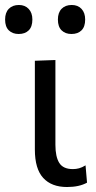

<svg xmlns="http://www.w3.org/2000/svg" viewBox="-62 -740 387 771"><path d="M207 11Q145 11 111.5 -25.5Q78 -62 78 -139.5V-496L160.5 -499V-158.5Q160.5 -110.5 176 -85.8Q191.5 -61 230.5 -61Q243.5 -61 255.5 -64.2Q267.5 -67.5 281.5 -76L287.5 -6.5Q256 11 207 11ZM225 -603.5Q200.5 -603.5 185.5 -618Q170.5 -632.5 170.5 -661.5Q170.5 -689.5 185.5 -704.8Q200.5 -720 226 -720Q251 -720 265.5 -704.2Q280 -688.5 280 -661.5Q280 -632.5 265.2 -618Q250.5 -603.5 225 -603.5ZM13 -603.5Q-11.5 -603.5 -26.5 -618Q-41.5 -632.5 -41.5 -661.5Q-41.5 -689.5 -26.5 -704.8Q-11.5 -720 14 -720Q38.5 -720 53.2 -704.2Q68 -688.5 68 -661.5Q68 -632.5 53.2 -618Q38.5 -603.5 13 -603.5Z"/></svg>

Font: Heraclito
Style: Regular
Weight: 400
Designer: Kostas Bartsokas (font) & Cristiano Sobral (main changes)
Foundry: Kostas Bartsokas (font) & Cristiano Sobral (main changes)
Version: Version 1.00;July 8, 2020;FontCreator 13.0.0.2655 64-bit